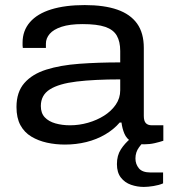

<svg xmlns="http://www.w3.org/2000/svg" viewBox="-20 -558 667 757"><path d="M236 12Q199 12 165 4.5Q131 -3 103.5 -19.5Q76 -36 60.5 -64.5Q45 -93 45 -136Q45 -195 76 -230.5Q107 -266 162.5 -283.5Q218 -301 292.5 -306.5Q367 -312 454 -312V-357Q454 -394 440.5 -417.5Q427 -441 395 -452Q363 -463 305 -463Q255 -463 223 -452.5Q191 -442 176 -424.5Q161 -407 161 -386V-369H70Q69 -374 69 -378.5Q69 -383 69 -390Q69 -437 98 -470.5Q127 -504 182 -521Q237 -538 314 -538Q391 -538 442.5 -520Q494 -502 520.5 -465Q547 -428 547 -369V-101Q547 -81 555 -72.5Q563 -64 579 -64H624V-3Q609 2 589.5 6.5Q570 11 548 11Q516 11 497.5 0Q479 -11 470.5 -31Q462 -51 459 -75H452Q429 -48 395 -28Q361 -8 320.5 2Q280 12 236 12ZM256 -64Q292 -64 327 -74Q362 -84 390.5 -102Q419 -120 436.5 -145.5Q454 -171 454 -202V-245Q352 -245 282 -236.5Q212 -228 176.5 -205.5Q141 -183 141 -140Q141 -112 156.5 -95.5Q172 -79 198.5 -71.5Q225 -64 256 -64ZM547 179Q521 179 496.5 170.5Q472 162 456.5 142Q441 122 441 89Q441 55 456.5 31Q472 7 495 -12H556V-7Q542 4 528 23Q514 42 514 67Q514 89 527.5 105.5Q541 122 573 122H623V165Q607 172 585 175.5Q563 179 547 179Z"/></svg>

Font: Archivo SemiExpanded
Style: Regular
Weight: 400
Width: 6
Designer: Hector Gatti
Foundry: Omnibus-Type
Version: Version 2.001